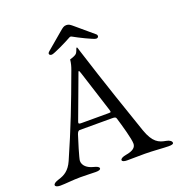

<svg xmlns="http://www.w3.org/2000/svg" viewBox="-148 -943 991 1068"><g transform="rotate(-20 347.5 -409.0)"><path d="M232 -696C245 -696 327 -736 353 -751C362 -756 364 -756 373 -751C399 -736 481 -695 494 -695C503 -695 508 -700 508 -706C508 -710 507 -714 502 -718L404 -801C385 -817 378 -823 363 -823C348 -823 341 -817 322 -801L224 -718C219 -714 217 -710 217 -706C217 -700 223 -696 232 -696ZM27 5C60 5 103 -1 147 -1C184 -1 220 1 238 1C255 1 267 -2 267 -10C267 -19 257 -24 234 -30C202 -38 176 -58 176 -87C176 -100 208 -205 217 -231C222 -245 228 -249 234 -249H423C441 -249 447 -248 450 -238C465 -188 489 -105 489 -76C489 -54 472 -38 428 -31C410 -28 395 -21 395 -12C395 -4 407 0 424 0C448 0 490 -1 529 -1C574 -1 640 5 668 5C685 5 697 3 697 -5C697 -14 687 -24 664 -28C624 -35 591 -48 563 -128C530 -223 449 -459 385 -662C382 -670 381 -678 378 -684C377 -686 374 -686 373 -685C369 -679 366 -659 354 -651C342 -643 330 -640 318 -636C316 -615 311 -597 304 -578C236 -393 192 -279 117 -108C95 -58 65 -41 31 -31C9 -24 -2 -17 -2 -8C-2 0 10 5 27 5ZM261 -282C248 -282 240 -282 240 -289C240 -291 241 -294 242 -297L333 -542C337 -553 339 -559 341 -559C344 -559 346 -553 350 -541L428 -297C429 -293 430 -289 430 -287C430 -282 426 -282 416 -282Z"/></g></svg>

Font: Garamond-Math
Style: Regular
Weight: 400
Version: Version 2019-08-16